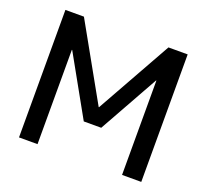

<svg xmlns="http://www.w3.org/2000/svg" viewBox="-124 -881 1113 1033"><g transform="rotate(20 432.0 -365.0)"><path d="M82 0V-730H188L429 -300H431L672 -730H782V0H672V-540H670L480 -200H380L190 -540H188V0Z"/></g></svg>

Font: Mplus 1p Medium
Style: Regular
Weight: 500
Version: Version 1.061